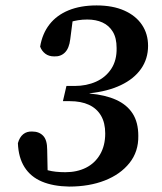

<svg xmlns="http://www.w3.org/2000/svg" viewBox="-20 -674 596 708"><path d="M235 14Q176 13 134.5 -4.5Q93 -22 70.5 -57.5Q48 -93 46 -146Q52 -168 65.5 -179Q79 -190 99 -189Q124 -189 139 -173.5Q154 -158 154 -122L156 -24L107 -66Q131 -53 157 -46Q183 -39 221 -39Q264 -39 297 -55.5Q330 -72 349 -104.5Q368 -137 368 -182Q368 -221 352.5 -247.5Q337 -274 308 -287.5Q279 -301 237 -301H212L225 -357H255Q299 -357 334.5 -373Q370 -389 390.5 -420.5Q411 -452 410 -497Q410 -534 396 -557Q382 -580 358 -591Q334 -602 302 -602Q284 -602 268.5 -599.5Q253 -597 239.5 -593Q226 -589 214 -582L251 -622L239 -529Q235 -496 219.5 -480.5Q204 -465 180 -466Q160 -466 147 -476Q134 -486 128 -502Q136 -550 162.5 -584Q189 -618 233 -636Q277 -654 336 -654Q396 -654 438.5 -635Q481 -616 503.5 -582.5Q526 -549 526 -505Q526 -457 500 -420Q474 -383 425.5 -360Q377 -337 310 -330L311 -329Q368 -324 408 -306Q448 -288 469 -255.5Q490 -223 490 -173Q491 -115 457.5 -73Q424 -31 366.5 -8.5Q309 14 235 14Z"/></svg>

Font: Source Serif 4 SemiBold
Style: Italic
Weight: 600
Italic angle: -12°
Designer: Frank Grießhammer
Foundry: Adobe Systems Incorporated
Version: Version 4.004;hotconv 1.0.116;makeotfexe 2.5.65601